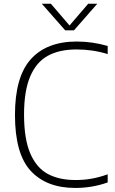

<svg xmlns="http://www.w3.org/2000/svg" viewBox="-20 -964 596 994"><path d="M57.5 -369Q57.5 -567 140 -658Q222.5 -749 377.5 -749Q458 -749 537.5 -726V-684Q460.5 -708 376 -708Q287 -708 227.2 -675Q167.5 -642 136 -567.5Q104.5 -493 104.5 -371Q104.5 -245 136.5 -170.2Q168.5 -95.5 227 -63.8Q285.5 -32 371 -32Q414 -32 453 -38.8Q492 -45.5 537.5 -61.5V-19.5Q457.5 9 369.5 9Q221 9 139.2 -79.2Q57.5 -167.5 57.5 -369ZM436.5 -944.5H483.5L363 -807H317.5L196.5 -944.5H243.5L340 -832Z"/></svg>

Font: Encode Sans ExtraLight
Style: Regular
Weight: 275
Designer: Multiple Designers
Foundry: Impallari Type
Version: Version 2.000